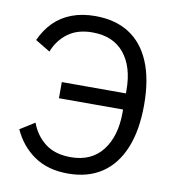

<svg xmlns="http://www.w3.org/2000/svg" viewBox="-81 -782 793 867"><g transform="rotate(10 315.5 -349.0)"><path d="M189 -316V-390H528L483 -364V-405Q483 -512 432.5 -573.5Q382 -635 287 -635Q219 -635 175 -602.5Q131 -570 110 -516L42 -557Q64 -606 98 -640Q132 -674 179.5 -692Q227 -710 287 -710Q379 -710 442.5 -669.5Q506 -629 539.5 -549.5Q573 -470 573 -353Q573 -236 539.5 -154.5Q506 -73 442.5 -30.5Q379 12 287 12Q195 12 132.5 -31Q70 -74 37 -147L104 -189Q125 -132 170 -97.5Q215 -63 287 -63Q382 -63 432.5 -128.5Q483 -194 483 -302V-339L528 -316Z"/></g></svg>

Font: IBM Plex Sans
Style: Regular
Weight: 400
Designer: Mike Abbink, Paul van der Laan, Pieter van Rosmalen
Foundry: Bold Monday
Version: Version 3.201